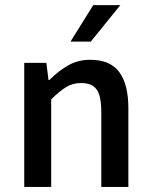

<svg xmlns="http://www.w3.org/2000/svg" viewBox="-20 -738 596 758"><path d="M175.3 -422.4Q212.9 -460 251.2 -481Q289.6 -502 336.4 -502Q414.6 -502 450.7 -453.6Q486.8 -405.3 486.8 -309.6V0H379.9V-295.4Q379.9 -337.9 372.1 -362.8Q364.3 -387.7 346.9 -398.9Q329.6 -410.2 299.8 -410.2Q268.1 -410.2 242.4 -395Q216.8 -379.9 182.1 -345.7V0H75.7V-489.7H163.1L171.4 -422.4ZM455.1 -717.8 338.4 -573.7H258.3L348.1 -717.8Z"/></svg>

Font: Varta
Style: Bold
Weight: 700
Designer: Joana Correia, Viktoriya Grabowska, Eben Sorkin
Foundry: Sorkin Type
Version: Version 1.002; ttfautohint (v1.3) -l 8 -r 24 -G 200 -x 12 -H